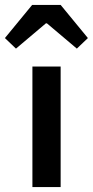

<svg xmlns="http://www.w3.org/2000/svg" viewBox="-59 -762 378 782"><path d="M73 0H188V-491H73ZM6 -564 128 -667H132L254 -564L299 -607L188 -742H72L-39 -607Z"/></svg>

Font: DAIFUKU Sans Semibold
Style: Regular
Weight: 600
Designer: Original font ‘Source Sans 3’ : Paul D. Hunt
Foundry: Daifuku
Version: Version 1.000